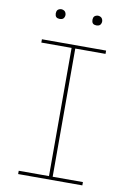

<svg xmlns="http://www.w3.org/2000/svg" viewBox="-99 -972 697 1031"><g transform="rotate(10 250.0 -456.0)"><path d="M75 0V-18H240V-717H75V-735H425V-717H260V-18H425V0ZM350 -859Q345 -859 339.5 -860.5Q334 -862 330.5 -865.5Q327 -869 325.5 -874.5Q324 -880 324 -885Q324 -890 325.5 -895.5Q327 -901 330.5 -904.5Q334 -908 339.5 -910Q345 -912 350 -912Q355 -912 360.5 -910Q366 -908 369.5 -904.5Q373 -901 375 -895.5Q377 -890 377 -885Q377 -880 375 -874.5Q373 -869 369.5 -865.5Q366 -862 360.5 -860.5Q355 -859 350 -859ZM150 -859Q145 -859 139.5 -860.5Q134 -862 130.5 -865.5Q127 -869 125.5 -874.5Q124 -880 124 -885Q124 -890 125.5 -895.5Q127 -901 130.5 -904.5Q134 -908 139.5 -910Q145 -912 150 -912Q155 -912 160.5 -910Q166 -908 169.5 -904.5Q173 -901 175 -895.5Q177 -890 177 -885Q177 -880 175 -874.5Q173 -869 169.5 -865.5Q166 -862 160.5 -860.5Q155 -859 150 -859Z"/></g></svg>

Font: Iosevka Curly Thin
Style: Regular
Weight: 100
Monospace: yes
Designer: Belleve Invis
Foundry: Belleve Invis
Version: Version 22.1.2; ttfautohint (v1.8.4)